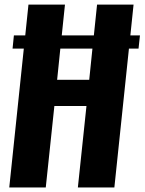

<svg xmlns="http://www.w3.org/2000/svg" viewBox="-20 -830 640 850"><path d="M21 0 85.4 -614.7H35.6L41.5 -673.3H91.8L106 -809.6H267.6L253.4 -673.3H395.5L409.7 -809.6H571.3L557.1 -673.3H599.6L593.3 -614.7H550.8L486.3 0H324.7L362.8 -360.8H220.7L182.6 0ZM232.9 -476.6H375L389.2 -614.7H247.1Z"/></svg>

Font: Oswald
Style: Demi-Bold
Weight: 600
Designer: Vernon Adams
Foundry: Vernon Adams
Version: 3.0; ttfautohint (v0.94.23-7a4d-dirty) -l 8 -r 50 -G 200 -x 